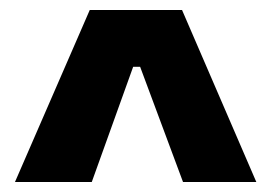

<svg xmlns="http://www.w3.org/2000/svg" viewBox="-20 -676 544 385"><path d="M10 -311 160 -656H345L494 -311H347L261 -542H247L164 -311Z"/></svg>

Font: Bricolage Grotesque 24pt SemiCondensed
Style: Bold
Weight: 700
Width: 4
Designer: Mathieu Triay
Foundry: Atelier Triay
Version: Version 1.001;gftools[0.9.33.dev8+g029e19f]